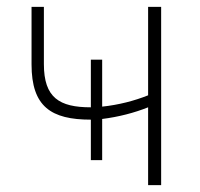

<svg xmlns="http://www.w3.org/2000/svg" viewBox="-20 -540 582 560"><path d="M412 0H450V-520H412V-262C372 -246 326 -234 278 -229V-366H245V-227C153 -227 108 -255 108 -353V-520H72V-352C72 -229 129 -191 245 -191V-73H278V-193C326 -199 372 -211 412 -227Z"/></svg>

Font: Fixel Text ExtraLight
Style: Regular
Weight: 200
Width: 4
Designer: AlfaBravo + MacPaw
Foundry: Kyrylo Tkachov, Marchela Mozhyna, Serhii Makarenko, Maria Weinstein, Zakhar Kryvoshyya
Version: Version 1.211